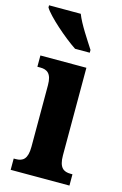

<svg xmlns="http://www.w3.org/2000/svg" viewBox="-132 -818 553 871"><g transform="rotate(15 144.5 -383.0)"><path d="M151 -606H220V-619C196 -657 152 -721 135 -766H-14V-756C6 -721 96 -642 151 -606ZM11 0H287V-53H278C245 -53 223 -67 223 -125V-536H7V-483H21C53 -483 75 -469 75 -415V-125C75 -68 54 -53 21 -53H11Z"/></g></svg>

Font: Noto Serif Georgian ExtraCondensed ExtraBold
Style: Regular
Weight: 800
Width: 2
Designer: Monotype Design Team, Akaki Razmadze
Foundry: Google LLC
Version: Version 2.003